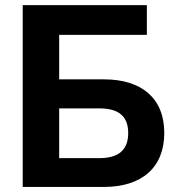

<svg xmlns="http://www.w3.org/2000/svg" viewBox="-20 -739 702 759"><path d="M390.6 0C540 0 629.4 -76.2 629.4 -213.4C629.4 -350.6 540 -425.3 391.1 -425.3H213.9V-601.1H560.5V-718.8H69.8V0ZM213.9 -310.5H372.6C450.2 -310.5 486.8 -278.8 486.8 -212.9C486.8 -147.5 450.2 -113.8 372.1 -113.8H213.9Z"/></svg>

Font: Winston
Style: Bold
Weight: 700
Designer: Vernon Adams, Kim Jin-seong, David Berlow, Cristiano Sobral
Foundry: The Winston Project Authors
Version: Version 3.004